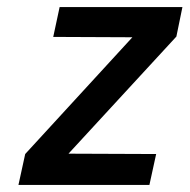

<svg xmlns="http://www.w3.org/2000/svg" viewBox="-20 -521 534 541"><path d="M494 -501H148L130 -417L353 -416L51 -87L32 0H401L420 -87L173 -88L477 -418Z"/></svg>

Font: Advent Pro SemiBold
Style: Italic
Weight: 600
Italic angle: -12°
Version: Version 3.000